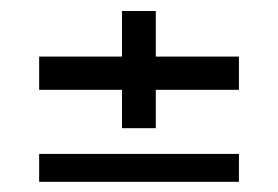

<svg xmlns="http://www.w3.org/2000/svg" viewBox="-20 -520 518 358"><path d="M207.5 -281V-352.5H53V-414.5H207.5V-499.5H270.5V-414.5H425.5V-352.5H270.5V-281ZM53 -181V-233H425.5V-181Z"/></svg>

Font: Big Shoulders Stencil Text
Style: Regular
Weight: 400
Designer: Patric King
Foundry: XO Type Co
Version: Version 1.000